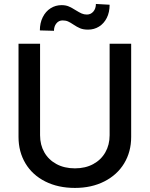

<svg xmlns="http://www.w3.org/2000/svg" viewBox="-20 -925 746 957"><path d="M633.8 -707V-242.2Q633.8 -168.5 598.9 -110.8Q564 -53.2 500.2 -20.8Q436.5 11.7 353.5 11.7Q269.5 11.7 205.6 -20.5Q141.6 -52.7 106.9 -110.6Q72.3 -168.5 72.3 -242.2V-707H179.7V-251Q179.7 -203.1 200.9 -165.8Q222.2 -128.4 261.5 -107.2Q300.8 -85.9 353.5 -85.9Q405.8 -85.9 444.8 -107.2Q483.9 -128.4 505.1 -165.8Q526.4 -203.1 526.4 -251V-707ZM287.1 -899.4Q307.6 -899.4 323 -892.8Q338.4 -886.2 357.4 -874Q375.5 -862.8 387.2 -857.7Q398.9 -852.5 413.1 -852.5Q432.6 -852.5 445.3 -867.4Q458 -882.3 458 -905.3L526.4 -901.4Q526.4 -863.8 512.2 -835.7Q498 -807.6 473.6 -792.5Q449.2 -777.3 418.9 -777.3Q395.5 -777.3 379.6 -783.9Q363.8 -790.5 345.7 -802.7Q330.6 -813 319.1 -818.1Q307.6 -823.2 292 -823.2Q272.9 -823.2 261 -808.3Q249 -793.5 249 -771.5L178.7 -773.4Q178.7 -810.5 193.1 -839.4Q207.5 -868.2 232.2 -883.8Q256.8 -899.4 287.1 -899.4Z"/></svg>

Font: Pretendard JP Medium
Style: Regular
Weight: 500
Designer: Base glyphs from Inter by Rasmus Andersson; Hangeul glyphs from Noto Sans CJK(Source Han Sans) by Jang Soo-young and Kan
Foundry: Kil Hyung-jin
Version: Version 1.309